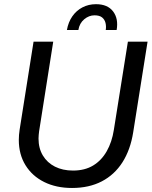

<svg xmlns="http://www.w3.org/2000/svg" viewBox="-20 -903 741 935"><path d="M330.8 12.4Q253.6 12.4 195.2 -16.6Q136.8 -45.6 104.2 -98.4Q71.6 -151.2 71.6 -221.8Q71.6 -233.8 72.6 -246.2Q73.6 -258.6 75.6 -271.6L143.4 -700H239.2L170.4 -263.4Q169.4 -254.8 168.5 -245.9Q167.6 -237 167.6 -228.4Q167.6 -181 188.7 -145.8Q209.8 -110.6 247.6 -91.5Q285.4 -72.4 335.6 -72.4Q393 -72.4 433.7 -97.1Q474.4 -121.8 499.8 -166.6Q525.2 -211.4 534.4 -270.4L602.8 -700H698.6L628.6 -258.6Q615 -173.2 576.2 -112.5Q537.4 -51.8 475.5 -19.7Q413.6 12.4 330.8 12.4ZM305.8 -757Q312.8 -795.6 332.3 -823.6Q351.8 -851.6 381.5 -867.1Q411.2 -882.6 447.4 -882.6Q504 -882.6 530.8 -847.3Q557.6 -812 548 -757H495Q497.8 -775 493.8 -791.4Q489.8 -807.8 477.2 -818.1Q464.6 -828.4 440.2 -828.4Q413.4 -828.4 390.3 -809.3Q367.2 -790.2 361.6 -757Z"/></svg>

Font: MuseoModerno Thin
Style: Italic
Weight: 100
Italic angle: -9°
Designer: Pablo Cosgaya, Héctor Gatti, Marcela Romero, and the Authors of The MuseoModerno Project.
Foundry: Omnibus-Type Team
Version: Version 1.003